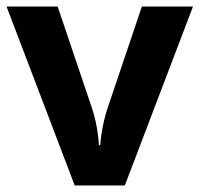

<svg xmlns="http://www.w3.org/2000/svg" viewBox="-20 -566 609 586"><path d="M208 0 0 -546H156L261 -235Q267 -217 271.5 -197Q276 -177 278.5 -158Q281 -139 282 -123H286Q287 -140 290 -159Q293 -178 297.5 -197.5Q302 -217 308 -235L413 -546H569L361 0Z"/></svg>

Font: Noto Sans Gurmukhi
Style: Regular
Weight: 400
Designer: Jelle Bosma - Monotype Design Team
Foundry: Monotype Imaging Inc.
Version: Version 2.003